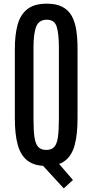

<svg xmlns="http://www.w3.org/2000/svg" viewBox="-20 -890 501 1041"><path d="M325.7 131.3 375.5 85.9 277.8 -27.3 210 5.4ZM231.4 9.8C274.4 9.8 308.2 0.3 332.8 -18.6C357.3 -37.4 374.8 -65.9 385 -104C395.3 -142.1 400.4 -189.8 400.4 -247.1V-626C400.4 -663.1 398.1 -696.6 393.6 -726.6C389 -756.5 380.8 -782.1 368.9 -803.5C357 -824.8 340.2 -841.2 318.4 -852.8C296.5 -864.3 268.4 -870.1 233.9 -870.1C188 -870.1 152.5 -860 127.4 -839.8C102.4 -819.7 85 -791.3 75.2 -754.9C65.4 -718.4 60.5 -675.5 60.5 -626V-247.1C60.5 -189.8 65.8 -142.1 76.4 -104C87 -65.9 104.7 -37.4 129.6 -18.6C154.5 0.3 188.5 9.8 231.4 9.8ZM231.4 -77.1C212.2 -77.1 197.6 -82.4 187.5 -93C177.4 -103.6 170.6 -121.2 167 -145.8C163.4 -170.3 161.6 -203.8 161.6 -246.1V-632.3C161.6 -683.8 166.6 -721.8 176.5 -746.3C186.4 -770.9 205.6 -783.2 233.9 -783.2C261.2 -783.2 279 -770.8 287.1 -746.1C295.2 -721.4 299.3 -683.3 299.3 -631.8V-246.1C299.3 -204.1 297.5 -170.7 293.9 -146C290.4 -121.3 283.7 -103.6 273.9 -93C264.2 -82.4 250 -77.1 231.4 -77.1Z"/></svg>

Font: Antonio
Style: Regular
Weight: 400
Designer: Vernon Adams
Foundry: Vernon Adams
Version: Version 1.002